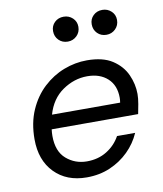

<svg xmlns="http://www.w3.org/2000/svg" viewBox="-82 -787 733 866"><g transform="rotate(-10 284.0 -354.0)"><path d="M246 12Q154 12 98.5 -45Q43 -102 43 -198Q43 -273 68.5 -331Q94 -389 136.5 -428.5Q179 -468 231 -488Q283 -508 337 -508Q410 -508 453.5 -479.5Q497 -451 516.5 -407.5Q536 -364 536 -319Q536 -299 531.5 -273.5Q527 -248 523 -229H127Q126 -221 125.5 -213.5Q125 -206 125 -199Q125 -128 165 -93.5Q205 -59 259 -59Q311 -59 350.5 -83.5Q390 -108 412 -148H495Q475 -102 438.5 -66Q402 -30 353.5 -9Q305 12 246 12ZM140 -294H452Q453 -300 453.5 -305.5Q454 -311 454 -316Q454 -373 419 -405Q384 -437 326 -437Q266 -437 213 -400.5Q160 -364 140 -294ZM445 -606Q420 -606 403.5 -622.5Q387 -639 387 -664Q387 -688 403.5 -704Q420 -720 445 -720Q469 -720 486 -704Q503 -688 503 -664Q503 -639 486 -622.5Q469 -606 445 -606ZM268 -606Q243 -606 226.5 -622.5Q210 -639 210 -664Q210 -688 226.5 -704Q243 -720 268 -720Q292 -720 309 -704Q326 -688 326 -664Q326 -639 309 -622.5Q292 -606 268 -606Z"/></g></svg>

Font: Rethink Sans
Style: Italic
Weight: 400
Italic angle: -10°
Designer: The Rethink Sans project authors (Hans Thiessen). DM Sans designed by Colophon Foundry.
Foundry: Rethink Communications LLC
Version: Version 1.001